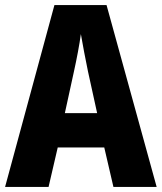

<svg xmlns="http://www.w3.org/2000/svg" viewBox="-20 -735 636 755"><path d="M426 0 390 -155H207L171 0H0L194 -715H399L596 0ZM326 -454Q319 -488 311 -529.5Q303 -571 298 -601Q294 -571 286.5 -531Q279 -491 271 -455L235 -290H362Z"/></svg>

Font: Noto Sans Lao Condensed ExtraBold
Style: Regular
Weight: 800
Width: 3
Designer: Monotype Design Team
Foundry: Monotype Imaging Inc.
Version: Version 2.003; ttfautohint (v1.8.4.7-5d5b)